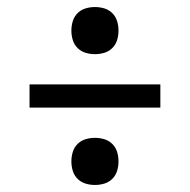

<svg xmlns="http://www.w3.org/2000/svg" viewBox="-20 -613 540 546"><path d="M250 -459Q236 -459 223 -463Q210 -467 200.5 -476.5Q191 -486 187 -499Q183 -512 183 -526Q183 -540 187 -553Q191 -566 200.5 -575.5Q210 -585 223 -589Q236 -593 250 -593Q264 -593 277 -589Q290 -585 299.5 -575.5Q309 -566 313 -553Q317 -540 317 -526Q317 -512 313 -499Q309 -486 299.5 -476.5Q290 -467 277 -463Q264 -459 250 -459ZM436 -307H64V-373H436ZM250 -87Q236 -87 223 -91Q210 -95 200.5 -104.5Q191 -114 187 -127Q183 -140 183 -154Q183 -168 187 -181Q191 -194 200.5 -203.5Q210 -213 223 -217Q236 -221 250 -221Q264 -221 277 -217Q290 -213 299.5 -203.5Q309 -194 313 -181Q317 -168 317 -154Q317 -140 313 -127Q309 -114 299.5 -104.5Q290 -95 277 -91Q264 -87 250 -87Z"/></svg>

Font: Iosevka Term Curly
Style: Regular
Weight: 400
Designer: Belleve Invis
Foundry: Belleve Invis
Version: Version 32.3.0